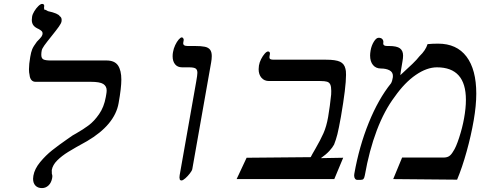

<svg xmlns="http://www.w3.org/2000/svg" viewBox="-20 -915 2454 981"><path d="M425 -194Q362 -159.5 328.8 -139Q295.5 -118.5 272.2 -95.2Q249 -72 244.5 -46L245 -26.5Q247.5 -21.5 247.5 -14.5Q247.5 -12 246.5 -5Q242 19 227.8 32.5Q213.5 46 194.5 46Q173 46 161 33.2Q149 20.5 149 -1.5Q149 -9 150.5 -17Q156.5 -52 185.2 -86.8Q214 -121.5 246.5 -147.2Q279 -173 323 -203.5Q343 -217 351 -223Q363.5 -230.5 369.5 -233.5Q405.5 -254 433.2 -274.8Q461 -295.5 486.2 -331.8Q511.5 -368 520.5 -419Q521 -422.5 523 -433.5Q525 -444.5 525 -453Q525 -474.5 507.8 -485.8Q490.5 -497 443.5 -497H161.5Q148.5 -497 140.5 -506.2Q132.5 -515.5 131 -532.5Q128 -544 128 -561Q128 -587 134.5 -624Q138.5 -648.5 144.5 -663.2Q150.5 -678 168.5 -702Q185.5 -719 191.5 -727.2Q197.5 -735.5 197.5 -745Q197.5 -751.5 193 -756Q188.5 -760.5 178 -766.5Q159 -774.5 150.8 -785.5Q142.5 -796.5 142.5 -813Q142.5 -821 144 -830Q146 -842.5 155.5 -858Q165 -873.5 176.2 -884.2Q187.5 -895 195 -895Q206 -895 206 -884.5Q206 -883 205 -877L206 -866Q212.5 -866 225 -858Q251 -852.5 266.5 -845.8Q282 -839 285 -832.5Q295 -826.5 295 -813Q295 -808.5 294.5 -806Q293 -796 280.5 -778.5Q268 -761 243.5 -730.5Q218.5 -699.5 206.5 -682.8Q194.5 -666 193 -656Q191 -645.5 191 -635Q191 -617.5 201.2 -611.8Q211.5 -606 239 -606H524Q565.5 -606 582.8 -580.8Q600 -555.5 600 -508Q600 -466 586 -388Q576.5 -333 535.8 -284Q495 -235 425 -194Z M1059 -597 962.5 -51Q961 -43 950.2 -29Q939.5 -15 927 -4Q914.5 7 907.5 7Q902.5 7 900 4.2Q897.5 1.5 898 -3Q897 -4 897 -9Q897 -11 898 -20L982.5 -498Q988.5 -531.5 988.5 -543Q988.5 -559 979.5 -565Q970.5 -571 945.5 -571H910.5Q887 -571 874.5 -586.5Q862 -602 862 -627.5Q862 -639 864 -649Q867 -667 875.2 -684.5Q883.5 -702 893 -713Q902.5 -724 909 -724Q913.5 -724 916.5 -718.8Q919.5 -713.5 918.5 -710L916.5 -698Q913 -680 938 -680H975Q1008 -680 1026.2 -676.2Q1044.5 -672.5 1053.2 -661.2Q1062 -650 1062 -628.5Q1062 -613 1058.5 -594Z M1733.5 -109 1688 0H1189L1240 -109L1567.5 -112Q1573 -123.5 1591.5 -155Q1617 -199 1632.5 -233.8Q1648 -268.5 1656.5 -317Q1666 -373.5 1672 -432Q1672.5 -439 1672.5 -450.5Q1672.5 -472.5 1667.5 -483.2Q1662.5 -494 1651 -497.5Q1639.5 -501 1616.5 -501H1354.5Q1330 -501 1315.8 -517.8Q1301.5 -534.5 1301.5 -561.5Q1301.5 -570.5 1303 -580Q1305.5 -596 1314 -612.8Q1322.5 -629.5 1332.5 -640.8Q1342.5 -652 1349.5 -652Q1355 -652 1357.5 -648.2Q1360 -644.5 1359 -639L1357 -627Q1356.5 -625.5 1356.5 -622.5Q1356.5 -615.5 1361.5 -612.8Q1366.5 -610 1378.5 -610H1645.5Q1695.5 -610 1717.5 -599.5Q1739.5 -589 1745 -563.5Q1748 -555.5 1748 -532.5Q1748 -470 1722 -319Q1710.5 -255.5 1703.8 -228.8Q1697 -202 1687 -176.5Q1679.5 -162 1662.8 -143.8Q1646 -125.5 1619.5 -107L1732.5 -109Z M2315.5 3 1989 0 2034.5 -110H2245.5Q2263.5 -110 2274.5 -117Q2285.5 -124 2295.5 -141.5Q2309.5 -161 2326 -211.8Q2342.5 -262.5 2351 -310Q2360.5 -362 2360.5 -405Q2360.5 -571 2212.5 -571Q2161 -571 2104.5 -532.2Q2048 -493.5 1997 -421Q1944 -351 1905.2 -248.8Q1866.5 -146.5 1844 -19Q1841.5 -5.5 1837.2 -0.8Q1833 4 1822.5 4H1805.5Q1798.5 4 1794 -2Q1789.5 -8 1789.5 -18.5Q1789.5 -21 1790.5 -28Q1815 -166.5 1864.2 -288Q1913.5 -409.5 1978 -489.5Q1981.5 -496 1983.5 -503Q1985.5 -510 1987 -519Q1987.5 -522 1987.5 -527Q1987.5 -546.5 1970 -555.8Q1952.5 -565 1926 -565Q1900.5 -565 1885.8 -582.8Q1871 -600.5 1871 -631.5Q1871 -642 1873.5 -657Q1878 -682.5 1890.2 -702.2Q1902.5 -722 1914.5 -722Q1928 -722 1934 -714.5Q1940 -707 1938.5 -697Q1938 -695.5 1938 -692.5Q1938 -680 1958 -680H1967Q2007.5 -680 2023.5 -668Q2039.5 -656 2039.5 -631Q2039.5 -618 2036.5 -602L2029.5 -560Q2027.5 -549 2026.8 -541.8Q2026 -534.5 2025.5 -531Q2064.5 -566.5 2087.5 -588.8Q2110.5 -611 2123.5 -628Q2155 -658 2164.5 -689.5Q2189 -692 2218.5 -692Q2313.5 -692 2363.5 -625.8Q2413.5 -559.5 2413.5 -436.5Q2413.5 -376.5 2400.5 -301Q2387 -222.5 2364.2 -140.8Q2341.5 -59 2315.5 3Z"/></svg>

Font: JuliaMono Italic
Style: Regular
Weight: 400
Italic angle: -9°
Monospace: yes
Designer: cormullion
Foundry: corm
Version: Version 0.049; ttfautohint (v1.8.4)